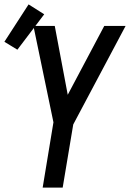

<svg xmlns="http://www.w3.org/2000/svg" viewBox="-46 -853 591 873"><path d="M148 0 197 -297 106 -735H203L262 -422L428 -735H525L287 -287L239 0ZM33 -627 -26 -663 84 -833 155 -788Z"/></svg>

Font: Iosevka SS04 Medium
Style: Italic
Weight: 500
Italic angle: -9°
Monospace: yes
Designer: Belleve Invis
Foundry: Belleve Invis
Version: Version 19.0.0; ttfautohint (v1.8.4)